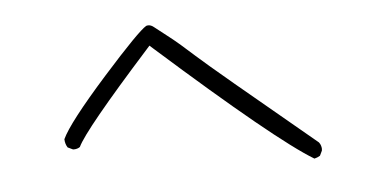

<svg xmlns="http://www.w3.org/2000/svg" viewBox="-38 -619 1077 554"><g transform="rotate(-5 500.0 -342.5)"><path d="M875.5 -150.9Q876 -152.3 876 -156Q876 -159.7 874.5 -165Q873 -170.4 869.1 -175.3Q580.1 -415 536.4 -454.8Q492.7 -494.6 466.3 -515.1L423.8 -548.3Q416 -554.7 408.2 -554.7Q404.8 -554.7 401.9 -553.7Q378.9 -540.5 272 -420.9Q159.2 -294.4 138.2 -248.5Q138.7 -234.4 145.5 -224.1L159.7 -217.3Q161.1 -216.8 162.1 -216.8Q173.3 -216.8 180.7 -222.2Q203.1 -270 397.5 -486.3L406.2 -496.1L416 -487.3Q746.1 -193.4 852.1 -129.9Q860.8 -131.8 868.7 -136.7Z"/></g></svg>

Font: NaikaiFont
Style: ExtraLight
Weight: 200
Version: Version 1.89